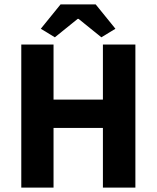

<svg xmlns="http://www.w3.org/2000/svg" viewBox="-20 -855 714 875"><path d="M77 0V-652H224V-401H449V-652H597V0H449V-272H224V0ZM166 -724 256 -835H416L506 -724L442 -685L338 -769H334L230 -685Z"/></svg>

Font: Toshiba Sans
Style: Bold
Weight: 700
Designer: Paul D. Hunt
Foundry: Toshiba Corporation
Version: Version 2.020;PS 2.0;hotconv 1.0.86;makeotf.lib2.5.63406